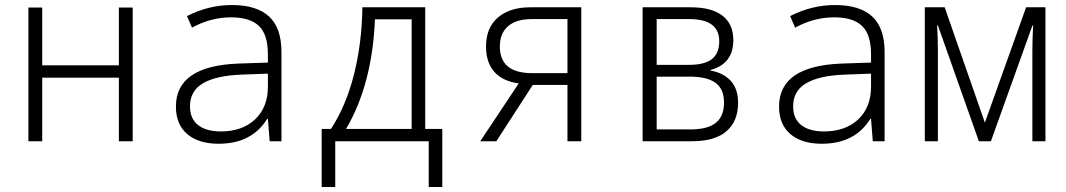

<svg xmlns="http://www.w3.org/2000/svg" viewBox="-20 -562 4240 764"><path d="M93 -532H148V-302H453V-532H508V0H453V-253H148V0H93Z M680 -138Q680 -299 927 -309L1046 -313V-346Q1046 -425 1010 -459Q974 -493 900 -493Q819 -493 744 -452L724 -498Q810 -542 903 -542Q1001 -542 1050.5 -496.5Q1100 -451 1100 -355V0H1053L1046 -89H1043Q982 10 850 10Q770 10 725 -28.5Q680 -67 680 -138ZM1046 -217V-269L939 -265Q839 -261 787.5 -230.5Q736 -200 736 -139Q736 -90 768 -64.5Q800 -39 859 -39Q944 -39 995 -87Q1046 -135 1046 -217Z M1260 -49H1297Q1357 -141 1388.5 -265.5Q1420 -390 1422 -533H1672V-49H1740V182H1686V0H1314V182H1260ZM1618 -49V-485H1472Q1461 -225 1357 -49Z M2044 -230Q1980 -239 1947 -276Q1914 -313 1914 -377Q1914 -452 1961.5 -492.5Q2009 -533 2090 -533H2293V0H2238V-224H2100L1955 0H1891ZM2238 -271V-486H2096Q2034 -486 2001.5 -457.5Q1969 -429 1969 -377Q1969 -271 2097 -271Z M2537 -533H2728Q2812 -533 2855 -499.5Q2898 -466 2898 -403Q2898 -354 2874.5 -324.5Q2851 -295 2808 -284V-281Q2859 -272 2888 -240Q2917 -208 2917 -153Q2917 -80 2871 -40Q2825 0 2734 0H2537ZM2722 -304Q2784 -304 2813 -327Q2842 -350 2842 -398Q2842 -486 2723 -486H2593V-304ZM2727 -47Q2795 -47 2828 -73Q2861 -99 2861 -154Q2861 -208 2827 -232.5Q2793 -257 2725 -257H2593V-47Z M3080 -138Q3080 -299 3327 -309L3446 -313V-346Q3446 -425 3410 -459Q3374 -493 3300 -493Q3219 -493 3144 -452L3124 -498Q3210 -542 3303 -542Q3401 -542 3450.5 -496.5Q3500 -451 3500 -355V0H3453L3446 -89H3443Q3382 10 3250 10Q3170 10 3125 -28.5Q3080 -67 3080 -138ZM3446 -217V-269L3339 -265Q3239 -261 3187.5 -230.5Q3136 -200 3136 -139Q3136 -90 3168 -64.5Q3200 -39 3259 -39Q3344 -39 3395 -87Q3446 -135 3446 -217Z M3660 -533H3739L3899 -74L4063 -533H4140V0H4088V-363Q4088 -405 4091 -460H4088L3923 0H3875L3712 -461H3709Q3712 -407 3712 -361V0H3660Z"/></svg>

Font: Noto Sans Mono UI Light
Style: Regular
Weight: 300
Monospace: yes
Designer: Monotype Design team
Foundry: Monotype Imaging Inc.
Version: Version 1.000